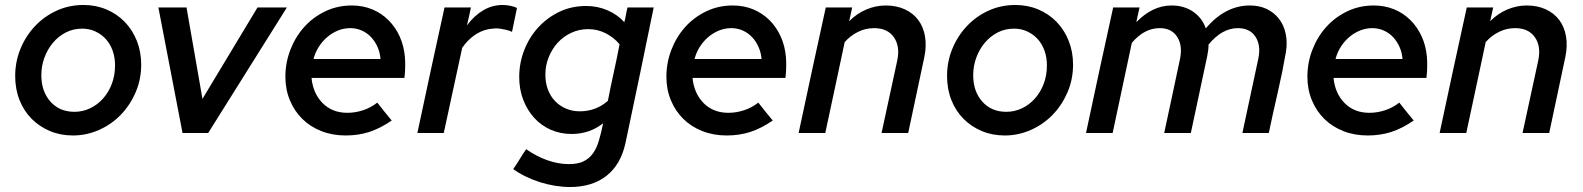

<svg xmlns="http://www.w3.org/2000/svg" viewBox="-20 -534 6356 771"><path d="M41 -229Q41 -286 62 -337.5Q83 -389 120 -428.5Q157 -468 207 -491Q257 -514 315 -514Q365 -514 407.5 -496Q450 -478 481 -446Q512 -414 529.5 -370Q547 -326 547 -275Q547 -215 524.5 -163Q502 -111 464.5 -72.5Q427 -34 377 -12Q327 10 273 10Q223 10 181 -7.5Q139 -25 107.5 -56.5Q76 -88 58.5 -132Q41 -176 41 -229ZM279 -85Q312 -85 341.5 -99Q371 -113 393.5 -138Q416 -163 429 -197Q442 -231 442 -272Q442 -303 432.5 -330Q423 -357 405.5 -376.5Q388 -396 363.5 -407.5Q339 -419 310 -419Q274 -419 244 -403.5Q214 -388 192 -361.5Q170 -335 158 -301.5Q146 -268 146 -232Q146 -167 182.5 -126Q219 -85 279 -85Z M713 0 616 -504H729L793 -137L1014 -504H1132L816 0Z M1553 -50Q1506 -18 1462.5 -4Q1419 10 1368 10Q1315 10 1270.5 -7.5Q1226 -25 1194 -56.5Q1162 -88 1144 -131.5Q1126 -175 1126 -226Q1126 -282 1146 -334Q1166 -386 1201.5 -425.5Q1237 -465 1286 -488.5Q1335 -512 1393 -512Q1437 -512 1474.5 -496.5Q1512 -481 1540 -453Q1568 -425 1585 -387.5Q1602 -350 1606 -305Q1607 -295 1607 -285Q1607 -275 1607 -265Q1607 -257 1606.5 -247.5Q1606 -238 1604 -221H1231Q1237 -159 1275.5 -120Q1314 -81 1375 -81Q1407 -81 1438.5 -91.5Q1470 -102 1495 -122Q1509 -104 1523.5 -86Q1538 -68 1553 -50ZM1387 -421Q1361 -421 1337.5 -411.5Q1314 -402 1294.5 -385.5Q1275 -369 1260.5 -346.5Q1246 -324 1239 -297H1508Q1506 -323 1496 -345.5Q1486 -368 1470 -385Q1454 -402 1432.5 -411.5Q1411 -421 1387 -421Z M1656 0Q1683 -127 1710 -252Q1737 -377 1765 -504H1871Q1867 -486 1863.5 -468.5Q1860 -451 1855 -432Q1883 -470 1919.5 -492Q1956 -514 1998 -514Q2014 -514 2030.5 -510.5Q2047 -507 2056 -502Q2051 -478 2046 -454Q2041 -430 2036 -406Q2027 -411 2011 -414.5Q1995 -418 1979 -420Q1974 -420 1969 -420Q1964 -420 1959 -419Q1924 -417 1892 -397Q1860 -377 1836 -342L1762 0Z M2276 4Q2230 4 2191.5 -13Q2153 -30 2125 -61Q2097 -92 2081 -133.5Q2065 -175 2065 -225Q2065 -281 2085 -332.5Q2105 -384 2141 -423.5Q2177 -463 2226 -486.5Q2275 -510 2334 -510Q2380 -510 2420 -492.5Q2460 -475 2487 -445Q2491 -459 2493.5 -474.5Q2496 -490 2500 -504H2605Q2577 -367 2549 -232.5Q2521 -98 2492 39Q2473 127 2415.5 172Q2358 217 2269 217Q2240 217 2209 212Q2178 207 2148 197.5Q2118 188 2090.5 174.5Q2063 161 2041 145Q2055 125 2067 105Q2079 85 2093 65Q2134 94 2178 109.5Q2222 125 2265 125Q2300 125 2323 114Q2346 103 2361 82Q2376 61 2385 30.5Q2394 0 2402 -39Q2347 4 2276 4ZM2170 -234Q2170 -202 2180 -175Q2190 -148 2208.5 -128.5Q2227 -109 2252.5 -98Q2278 -87 2308 -87Q2373 -87 2421 -129Q2432 -186 2444.5 -242.5Q2457 -299 2468 -356Q2446 -383 2413 -400Q2380 -417 2342 -417Q2306 -417 2274.5 -402.5Q2243 -388 2220 -363Q2197 -338 2183.5 -304.5Q2170 -271 2170 -234Z M3083 -50Q3036 -18 2992.5 -4Q2949 10 2898 10Q2845 10 2800.5 -7.5Q2756 -25 2724 -56.5Q2692 -88 2674 -131.5Q2656 -175 2656 -226Q2656 -282 2676 -334Q2696 -386 2731.5 -425.5Q2767 -465 2816 -488.5Q2865 -512 2923 -512Q2967 -512 3004.5 -496.5Q3042 -481 3070 -453Q3098 -425 3115 -387.5Q3132 -350 3136 -305Q3137 -295 3137 -285Q3137 -275 3137 -265Q3137 -257 3136.5 -247.5Q3136 -238 3134 -221H2761Q2767 -159 2805.5 -120Q2844 -81 2905 -81Q2937 -81 2968.5 -91.5Q3000 -102 3025 -122Q3039 -104 3053.5 -86Q3068 -68 3083 -50ZM2917 -421Q2891 -421 2867.5 -411.5Q2844 -402 2824.5 -385.5Q2805 -369 2790.5 -346.5Q2776 -324 2769 -297H3038Q3036 -323 3026 -345.5Q3016 -368 3000 -385Q2984 -402 2962.5 -411.5Q2941 -421 2917 -421Z M3187 0Q3214 -127 3241 -252Q3268 -377 3296 -504H3402Q3399 -490 3396 -476.5Q3393 -463 3390 -449Q3421 -480 3459 -496Q3497 -512 3537 -512Q3580 -512 3613.5 -496.5Q3647 -481 3667.5 -453.5Q3688 -426 3694.5 -388Q3701 -350 3692 -306Q3676 -229 3659.5 -153Q3643 -77 3627 0H3520L3583 -291Q3595 -348 3569.5 -384.5Q3544 -421 3490 -421Q3456 -421 3425.5 -406Q3395 -391 3372 -365Q3352 -273 3333 -182Q3314 -91 3294 0Z M3783 -229Q3783 -286 3804 -337.5Q3825 -389 3862 -428.5Q3899 -468 3949 -491Q3999 -514 4057 -514Q4107 -514 4149.5 -496Q4192 -478 4223 -446Q4254 -414 4271.5 -370Q4289 -326 4289 -275Q4289 -215 4266.5 -163Q4244 -111 4206.5 -72.5Q4169 -34 4119 -12Q4069 10 4015 10Q3965 10 3923 -7.5Q3881 -25 3849.5 -56.5Q3818 -88 3800.5 -132Q3783 -176 3783 -229ZM4021 -85Q4054 -85 4083.5 -99Q4113 -113 4135.5 -138Q4158 -163 4171 -197Q4184 -231 4184 -272Q4184 -303 4174.5 -330Q4165 -357 4147.5 -376.5Q4130 -396 4105.5 -407.5Q4081 -419 4052 -419Q4016 -419 3986 -403.5Q3956 -388 3934 -361.5Q3912 -335 3900 -301.5Q3888 -268 3888 -232Q3888 -167 3924.5 -126Q3961 -85 4021 -85Z M4341 0Q4368 -127 4395 -252Q4422 -377 4450 -504H4556Q4553 -490 4549.5 -475Q4546 -460 4543 -445Q4574 -477 4609.5 -494.5Q4645 -512 4685 -512Q4734 -512 4770.5 -487.5Q4807 -463 4822 -420Q4900 -512 4999 -512Q5037 -512 5066.5 -498Q5096 -484 5115.5 -459Q5135 -434 5142.5 -400Q5150 -366 5144 -326Q5130 -245 5111 -163Q5092 -81 5075 0H4969Q4985 -75 5001 -149.5Q5017 -224 5033 -299Q5044 -352 5021.5 -386.5Q4999 -421 4951 -421Q4887 -421 4833 -355Q4833 -333 4828 -310Q4811 -232 4795 -155Q4779 -78 4762 0H4655Q4671 -74 4686.5 -147Q4702 -220 4718 -295Q4730 -350 4707.5 -385.5Q4685 -421 4637 -421Q4575 -421 4525 -362Q4506 -271 4486.5 -181Q4467 -91 4448 0Z M5657 -50Q5610 -18 5566.5 -4Q5523 10 5472 10Q5419 10 5374.5 -7.5Q5330 -25 5298 -56.5Q5266 -88 5248 -131.5Q5230 -175 5230 -226Q5230 -282 5250 -334Q5270 -386 5305.5 -425.5Q5341 -465 5390 -488.5Q5439 -512 5497 -512Q5541 -512 5578.5 -496.5Q5616 -481 5644 -453Q5672 -425 5689 -387.5Q5706 -350 5710 -305Q5711 -295 5711 -285Q5711 -275 5711 -265Q5711 -257 5710.5 -247.5Q5710 -238 5708 -221H5335Q5341 -159 5379.5 -120Q5418 -81 5479 -81Q5511 -81 5542.5 -91.5Q5574 -102 5599 -122Q5613 -104 5627.5 -86Q5642 -68 5657 -50ZM5491 -421Q5465 -421 5441.5 -411.5Q5418 -402 5398.5 -385.5Q5379 -369 5364.5 -346.5Q5350 -324 5343 -297H5612Q5610 -323 5600 -345.5Q5590 -368 5574 -385Q5558 -402 5536.5 -411.5Q5515 -421 5491 -421Z M5761 0Q5788 -127 5815 -252Q5842 -377 5870 -504H5976Q5973 -490 5970 -476.5Q5967 -463 5964 -449Q5995 -480 6033 -496Q6071 -512 6111 -512Q6154 -512 6187.5 -496.5Q6221 -481 6241.5 -453.5Q6262 -426 6268.5 -388Q6275 -350 6266 -306Q6250 -229 6233.5 -153Q6217 -77 6201 0H6094L6157 -291Q6169 -348 6143.5 -384.5Q6118 -421 6064 -421Q6030 -421 5999.5 -406Q5969 -391 5946 -365Q5926 -273 5907 -182Q5888 -91 5868 0Z"/></svg>

Font: Rosa Sans Medium
Style: Italic
Weight: 500
Italic angle: -12°
Designer: Pentagram / MCKL
Foundry: Pentagram / MCKL
Version: Version 1.005;September 16, 2019;FontCreator 11.5.0.2425 64-